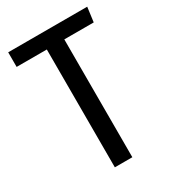

<svg xmlns="http://www.w3.org/2000/svg" viewBox="-171 -777 770 865"><g transform="rotate(-30 214.0 -344.5)"><path d="M422 -689 412 -613H259V0H168V-613H11V-689Z"/></g></svg>

Font: Fira Sans Extra Condensed
Style: Regular
Weight: 400
Width: 1
Designer: Carrois Corporate & Edenspiekermann AG
Foundry: Carrois Corporate GbR & Edenspiekermann AG
Version: Version 4.203